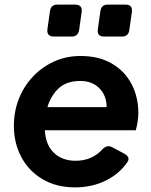

<svg xmlns="http://www.w3.org/2000/svg" viewBox="-20 -798 653 830"><path d="M304 12Q224 12 164.5 -23Q105 -58 72.5 -118.5Q40 -179 40 -254Q40 -316 61.5 -370.5Q83 -425 122 -466.5Q161 -508 213.5 -532Q266 -556 328 -556Q408 -556 464 -523Q520 -490 549 -434Q578 -378 578 -310Q578 -292 575 -272.5Q572 -253 567 -235H174Q177 -172 213 -137.5Q249 -103 307 -103Q344 -103 373.5 -116.5Q403 -130 423 -153Q443 -173 464 -162L517 -134Q545 -118 531 -98Q498 -48 438.5 -18Q379 12 304 12ZM327 -448Q268 -448 234 -416.5Q200 -385 185 -335H441Q441 -384 410 -416Q379 -448 327 -448ZM213 -640Q181 -640 185 -672L196 -750Q200 -778 228 -778H305Q337 -778 333 -746L322 -668Q317 -640 290 -640ZM430 -640Q398 -640 403 -672L414 -750Q418 -778 445 -778H523Q554 -778 550 -746L539 -668Q535 -640 508 -640Z"/></svg>

Font: Pitagon Sans Text Bold
Style: Italic
Weight: 700
Italic angle: -8°
Designer: Travis Tran
Foundry: Pitagon
Version: Version 1.001; ttfautohint (v1.8.4.7-5d5b);gftools[0.9.26]